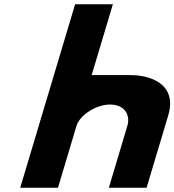

<svg xmlns="http://www.w3.org/2000/svg" viewBox="-20 -880 817 900"><path d="M74.8 0H251.8L338.6 -290C353.8 -341 431.4 -390 495.5 -390C564.5 -390 592.2 -341 576.9 -290L490.2 0H667.2L768.3 -338C811.1 -481 694.1 -528 590 -528H409.7L509.1 -860H332.1Z"/></svg>

Font: Hussar
Style: BdSuprExtOblThree
Weight: 700
Foundry: Cannot Into Space Fonts
Version: Version 2.00